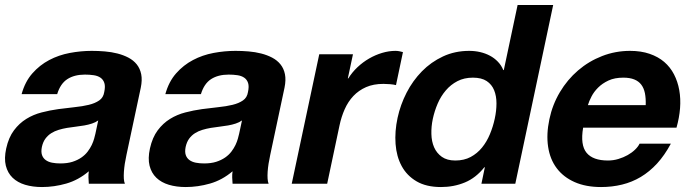

<svg xmlns="http://www.w3.org/2000/svg" viewBox="-36 -734 2779 767"><path d="M356.4 -252.9Q345.7 -245.1 331.5 -240.5Q317.4 -235.8 301 -232.9Q284.7 -230 267.1 -228Q249.5 -226.1 231.9 -223.1Q214.8 -220.2 198.5 -215.3Q182.1 -210.4 168.7 -201.9Q155.3 -193.4 145.5 -180.2Q135.7 -167 131.3 -147Q127.4 -127.4 131.8 -114.7Q136.2 -102.1 146.7 -94.5Q157.2 -86.9 172.4 -84Q187.5 -81.1 205.1 -81.1Q232.9 -81.1 253.4 -87.6Q273.9 -94.2 289.1 -104.7Q304.2 -115.2 314.2 -128.4Q324.2 -141.6 330.6 -155Q336.9 -168.5 340.1 -180.2Q343.3 -191.9 345.2 -200.2ZM50.3 -357.9Q64 -407.7 93.3 -440.9Q122.6 -474.1 160.6 -494.1Q198.7 -514.2 242.9 -522.5Q287.1 -530.8 330.6 -530.8Q356.4 -530.8 382.8 -528.6Q409.2 -526.4 433.1 -520.3Q457 -514.2 477.1 -503.7Q497.1 -493.2 510.3 -476.8Q523.4 -460.4 528.1 -437.5Q532.7 -414.6 526.4 -383.8L469.2 -115.2Q465.3 -97.7 462.6 -80.3Q460 -63 459 -47.9Q458 -32.7 458.7 -20.3Q459.5 -7.8 462.9 0H318.8Q317.9 -12.2 317.4 -24.7Q316.9 -37.1 318.8 -49.8Q277.3 -14.6 228.8 -0.7Q180.2 13.2 131.8 13.2Q94.7 13.2 64.5 4.2Q34.2 -4.9 14.4 -23.9Q-5.4 -43 -12.7 -72Q-20 -101.1 -11.2 -141.1Q-1.5 -185.1 19.8 -213.4Q41 -241.7 69.1 -259Q97.2 -276.4 130.4 -284.9Q163.6 -293.5 197 -298.1Q230.5 -302.7 262 -305.9Q293.5 -309.1 318.6 -315.2Q343.8 -321.3 360.4 -332.8Q377 -344.2 380.4 -366.2Q385.3 -388.7 380.9 -402.3Q376.5 -416 365.5 -423.6Q354.5 -431.2 338.1 -433.6Q321.8 -436 303.2 -436Q261.2 -436 233.2 -418Q205.1 -399.9 192.4 -357.9Z M930.7 -252.9Q919.9 -245.1 905.8 -240.5Q891.6 -235.8 875.2 -232.9Q858.9 -230 841.3 -228Q823.7 -226.1 806.2 -223.1Q789.1 -220.2 772.7 -215.3Q756.3 -210.4 742.9 -201.9Q729.5 -193.4 719.7 -180.2Q710 -167 705.6 -147Q701.7 -127.4 706.1 -114.7Q710.4 -102.1 720.9 -94.5Q731.4 -86.9 746.6 -84Q761.7 -81.1 779.3 -81.1Q807.1 -81.1 827.6 -87.6Q848.1 -94.2 863.3 -104.7Q878.4 -115.2 888.4 -128.4Q898.4 -141.6 904.8 -155Q911.1 -168.5 914.3 -180.2Q917.5 -191.9 919.4 -200.2ZM624.5 -357.9Q638.2 -407.7 667.5 -440.9Q696.8 -474.1 734.9 -494.1Q772.9 -514.2 817.1 -522.5Q861.3 -530.8 904.8 -530.8Q930.7 -530.8 957 -528.6Q983.4 -526.4 1007.3 -520.3Q1031.2 -514.2 1051.3 -503.7Q1071.3 -493.2 1084.5 -476.8Q1097.7 -460.4 1102.3 -437.5Q1106.9 -414.6 1100.6 -383.8L1043.5 -115.2Q1039.6 -97.7 1036.9 -80.3Q1034.2 -63 1033.2 -47.9Q1032.2 -32.7 1033 -20.3Q1033.7 -7.8 1037.1 0H893.1Q892.1 -12.2 891.6 -24.7Q891.1 -37.1 893.1 -49.8Q851.6 -14.6 803 -0.7Q754.4 13.2 706.1 13.2Q668.9 13.2 638.7 4.2Q608.4 -4.9 588.6 -23.9Q568.8 -43 561.5 -72Q554.2 -101.1 563 -141.1Q572.8 -185.1 594 -213.4Q615.2 -241.7 643.3 -259Q671.4 -276.4 704.6 -284.9Q737.8 -293.5 771.2 -298.1Q804.7 -302.7 836.2 -305.9Q867.7 -309.1 892.8 -315.2Q918 -321.3 934.6 -332.8Q951.2 -344.2 954.6 -366.2Q959.5 -388.7 955.1 -402.3Q950.7 -416 939.7 -423.6Q928.7 -431.2 912.4 -433.6Q896 -436 877.4 -436Q835.4 -436 807.4 -418Q779.3 -399.9 766.6 -357.9Z M1374 -517.1 1353.5 -420.9H1355.5Q1370.6 -445.3 1392.1 -465.6Q1413.6 -485.8 1438.5 -500.2Q1463.4 -514.6 1490.5 -522.7Q1517.6 -530.8 1543.9 -530.8Q1550.8 -530.8 1558.3 -529.5Q1565.9 -528.3 1573.7 -525.9L1545.9 -394Q1536.1 -396.5 1522.2 -397.7Q1508.3 -398.9 1495.6 -398.9Q1456.1 -398.9 1426.5 -386Q1397 -373 1375.7 -350.6Q1354.5 -328.1 1341.1 -297.9Q1327.6 -267.6 1320.3 -232.9L1271 0H1129.4L1239.3 -517.1Z M1898.9 -65.9Q1865.2 -23.4 1821 -5.1Q1776.9 13.2 1725.6 13.2Q1667 13.2 1628.2 -9.5Q1589.4 -32.2 1568.6 -70.6Q1547.9 -108.9 1544.2 -158.9Q1540.5 -209 1552.2 -263.2Q1563.5 -315.4 1588.1 -363.5Q1612.8 -411.6 1649.4 -449Q1686 -486.3 1733.6 -508.5Q1781.2 -530.8 1838.4 -530.8Q1861.3 -530.8 1882.3 -525.9Q1903.3 -521 1921.1 -511.5Q1939 -502 1952.9 -487.5Q1966.8 -473.1 1974.6 -454.1H1976.6L2031.7 -713.9H2173.8L2022.5 0H1887.2L1900.9 -65.9ZM1940.4 -259.8Q1947.3 -291.5 1947.3 -321Q1947.3 -350.6 1938 -373.5Q1928.7 -396.5 1908.2 -410.2Q1887.7 -423.8 1853 -423.8Q1818.4 -423.8 1791.5 -409.9Q1764.6 -396 1744.9 -372.8Q1725.1 -349.6 1712.4 -320.1Q1699.7 -290.5 1692.9 -258.8Q1686.5 -228.5 1687.3 -198.7Q1688 -168.9 1698.2 -145.5Q1708.5 -122.1 1729.2 -107.4Q1750 -92.8 1782.7 -92.8Q1817.9 -92.8 1844.2 -106.9Q1870.6 -121.1 1889.6 -144.5Q1908.7 -168 1921.1 -198Q1933.6 -228 1940.4 -259.8Z M2293.5 -224.1Q2281.7 -154.8 2307.1 -123.8Q2332.5 -92.8 2392.6 -92.8Q2414.1 -92.8 2434.3 -98.9Q2454.6 -105 2471.4 -114.5Q2488.3 -124 2500.7 -136Q2513.2 -147.9 2519 -160.2H2644Q2619.1 -113.8 2588.9 -80.8Q2558.6 -47.9 2523.7 -27.1Q2488.8 -6.3 2449 3.4Q2409.2 13.2 2365.2 13.2Q2304.2 13.2 2259.5 -6.6Q2214.8 -26.4 2188 -62Q2161.1 -97.7 2153.6 -147.7Q2146 -197.8 2158.7 -257.8Q2170.9 -315.9 2200.7 -366Q2230.5 -416 2273.2 -452.6Q2315.9 -489.3 2369.1 -510Q2422.4 -530.8 2481 -530.8Q2524.9 -530.8 2559.1 -519Q2593.3 -507.3 2617.4 -486.6Q2641.6 -465.8 2656.5 -437Q2671.4 -408.2 2677.5 -374Q2683.6 -339.8 2680.7 -301.8Q2677.7 -263.7 2666.5 -224.1ZM2543.5 -314Q2544.4 -341.3 2540.3 -361.8Q2536.1 -382.3 2525.6 -396Q2515.1 -409.7 2497.6 -416.7Q2480 -423.8 2454.1 -423.8Q2419.4 -423.8 2394.8 -412.4Q2370.1 -400.9 2353.3 -384Q2336.4 -367.2 2326.7 -348.1Q2316.9 -329.1 2312.5 -314Z"/></svg>

Font: XB Khoramshahr
Style: Bold Italic
Weight: 700
Italic angle: -12°
Designer: Behnam
Foundry: Irmug
Version: Version 8.005 2009